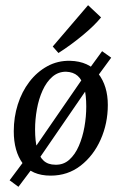

<svg xmlns="http://www.w3.org/2000/svg" viewBox="-20 -663 466 739"><path d="M51 56 17 31 76 -48 90 -59 307 -374 317 -389 373 -466 408 -441 353 -366 339 -356 122 -40 112 -25ZM193 -29Q224 -28 246.5 -48Q269 -68 283.5 -101.5Q298 -135 305 -174.5Q312 -214 312 -253Q312 -297 304 -326.5Q296 -356 279 -371Q262 -386 234 -387Q204 -387 181.5 -367.5Q159 -348 144 -315Q129 -282 122 -242.5Q115 -203 115 -165Q115 -120 123 -90Q131 -60 148 -44.5Q165 -29 193 -29ZM175 13Q102 13 67.5 -34Q33 -81 33 -158Q33 -212 48.5 -261Q64 -310 93 -348Q122 -386 162 -408Q202 -430 250 -429Q322 -427 358.5 -379.5Q395 -332 395 -259Q395 -188 367.5 -126Q340 -64 290.5 -25.5Q241 13 175 13ZM183 -484 319 -643 369 -596Q343 -564 297.5 -526.5Q252 -489 205 -459Z"/></svg>

Font: Yrsa
Style: Italic
Weight: 400
Italic angle: -7.10001°
Designer: Anna Giedrys (Yrsa+Rasa design), David Brezina (Yrsa art-direction, Rasa art-direction, design)
Foundry: Rosetta Type Foundry
Version: Version 2.004